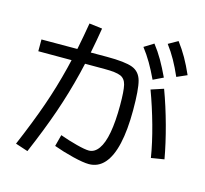

<svg xmlns="http://www.w3.org/2000/svg" viewBox="-109 -896 1083 1016"><g transform="rotate(15 432.0 -388.0)"><path d="M267.6 -741.2 338.9 -732.4Q315.4 -588.9 287.1 -474.1Q258.8 -359.4 220.7 -249Q182.6 -138.7 125 -3.9L56.6 -26.4Q114.3 -162.1 150.9 -267.1Q187.5 -372.1 215.3 -483.4Q243.2 -594.7 267.6 -741.2ZM669.9 -487.3 738.3 -509.8Q770.5 -422.9 796.4 -327.6Q822.3 -232.4 836.9 -149.4L765.6 -137.7Q752.9 -216.8 727.1 -310.1Q701.2 -403.3 669.9 -487.3ZM575.2 -695.3 627 -727.5Q654.3 -692.4 676.3 -654.3Q698.2 -616.2 721.7 -566.4L667 -540Q644.5 -587.9 623 -624.5Q601.6 -661.1 575.2 -695.3ZM695.3 -744.1 747.1 -773.4Q774.4 -737.3 796.4 -698.7Q818.4 -660.2 839.8 -611.3L784.2 -586.9Q763.7 -633.8 742.7 -671.4Q721.7 -709 695.3 -744.1ZM259.8 -68.4 276.4 -131.8Q322.3 -115.2 369.1 -103Q416 -90.8 437.5 -90.8Q468.8 -90.8 491.2 -122.1Q513.7 -153.3 524.9 -214.8Q536.1 -276.4 536.1 -365.2Q536.1 -443.4 528.3 -475.6Q520.5 -507.8 495.1 -518.6Q469.7 -529.3 409.2 -529.3H43.9V-593.8L402.3 -594.7Q502 -594.7 543 -579.1Q584 -563.5 596.7 -517.1Q609.4 -470.7 609.4 -357.4Q609.4 -249 592.3 -173.8Q575.2 -98.6 541 -60.1Q506.8 -21.5 456.1 -21.5Q425.8 -21.5 368.2 -35.6Q310.5 -49.8 259.8 -68.4Z"/></g></svg>

Font: Pretendard GOV Variable
Style: Regular
Weight: 400
Designer: Base glyphs from Inter by Rasmus Andersson; Hangul glyphs from Noto Sans CJK(Source Han Sans) by Jang Soo-young and Kang
Foundry: Kil Hyung-jin
Version: Version 1.307;Glyphs 3.2 (3192)